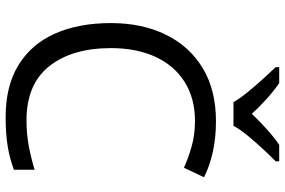

<svg xmlns="http://www.w3.org/2000/svg" viewBox="-182 -802 995 670"><g transform="rotate(90 315.0 -467.5)"><path d="M402.8 -650.9Q324.2 -650.9 267.1 -615.2Q210 -579.6 179.2 -513.7Q148.4 -447.8 148.4 -357.4Q148.4 -222.2 211.4 -142.6Q274.4 -63 400.4 -63Q448.2 -63 490.5 -71Q532.7 -79.1 572.8 -91.3V-19Q533.7 -4.4 490.7 2.7Q447.8 9.8 388.7 9.8Q279.8 9.8 206.8 -35.4Q133.8 -80.6 97.4 -163.1Q61 -245.6 61 -357.9Q61 -465.8 101.1 -548.3Q141.1 -630.9 217.5 -677.5Q293.9 -724.1 403.8 -724.1Q515.1 -724.1 599.1 -682.6L565.9 -612.3Q531.7 -627.9 491 -639.4Q450.2 -650.9 402.8 -650.9ZM336.9 -785.2Q324.2 -807.6 302.2 -834.5Q280.3 -861.3 256.6 -887.5Q232.9 -913.6 214.8 -932.6V-944.8H270.5Q296.9 -926.8 325 -901.6Q353 -876.5 377.4 -849.1Q403.8 -876.5 431.6 -901.6Q459.5 -926.8 485.8 -944.8H543.5V-932.6Q524.4 -913.6 500 -887.5Q475.6 -861.3 453.6 -834.5Q431.6 -807.6 419.4 -785.2Z"/></g></svg>

Font: Open Sans
Style: Regular
Weight: 400
Designer: Monotype Design Team
Foundry: Monotype Imaging Inc.
Version: Version 3.000; ttfautohint (v1.8.4)